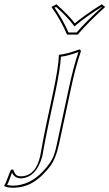

<svg xmlns="http://www.w3.org/2000/svg" viewBox="-88 -672 516 905"><path d="M101.6 63Q102.5 58.6 105 44.4Q115.7 -18.1 132.3 -96.2L162.1 -234.9Q188 -357.9 189.5 -411.1L191.9 -414.1Q226.1 -417 286.1 -439Q293.9 -437 293 -429.2Q266.6 -352.1 245.6 -251L191.4 2Q175.8 75.7 147.5 112.8Q136.7 127 120.6 144Q111.3 153.8 101.6 162.4Q91.8 170.9 82 178Q72.3 185.1 62.3 190.7Q52.2 196.3 41.5 200.4Q30.8 204.6 19.8 207.3Q8.8 210 -2.9 211.4Q-14.6 212.9 -27.3 212.9Q-55.2 212.4 -67.4 205.1L-67.9 202.1Q-61.5 193.8 -44.4 147Q-40 135.3 -36.1 127.9L-25.9 127Q-17.6 151.4 -5.9 156.2Q2 158.7 11.2 159.2Q80.6 157.2 101.6 63ZM228 -508.8Q202.6 -570.8 154.8 -639.2L177.7 -651.9Q237.8 -598.6 264.6 -562Q311.5 -601.1 391.6 -651.9L407.7 -639.2Q324.7 -564 278.3 -508.8ZM111.3 64.9Q83.5 164.1 11.2 168.9Q-20 168 -31.2 141.6Q-33.7 147.9 -38.6 161.6Q-47.9 187.5 -54.2 199.7Q-41.5 203.1 -27.3 203.1Q50.8 202.1 113.3 137.2Q154.8 93.8 168 54.2Q174.8 33.7 181.6 0L235.8 -252.9Q257.3 -354 281.7 -426.8Q231.9 -408.2 199.2 -404.8Q196.3 -349.6 171.9 -232.9L142.1 -93.8Q125.5 -15.6 114.7 45.9Q112.3 60.5 111.3 64.9ZM234.9 -519H273.4Q318.4 -571.3 392.6 -638.7L391.1 -639.6Q315.4 -591.8 271 -554.2L262.7 -547.4L256.3 -556.2Q229 -592.8 176.3 -639.6L169.4 -635.7Q211.4 -574.2 234.9 -519Z"/></svg>

Font: Linux Biolinum Outline O
Style: Italic
Weight: 400
Italic angle: -12°
Designer: Philipp H. Poll
Foundry: Philipp H. Poll
Version: Version 0.6.2